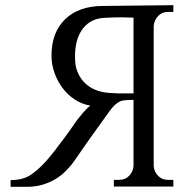

<svg xmlns="http://www.w3.org/2000/svg" viewBox="-20 -720 717 742"><path d="M650 -700V-674H629Q606 -674 591 -658Q576 -642 574 -620V-78Q576 -56 591 -40.5Q606 -25 629 -25H650V1H420V-25H441Q464 -25 479 -40.5Q494 -56 496 -78V-334Q456 -334 444.5 -328.5Q433 -323 423.5 -314Q414 -305 405.5 -293.5Q397 -282 374 -249.5Q351 -217 329 -187Q317 -170 305.5 -153.5Q294 -137 284.5 -123Q275 -109 268 -99.5Q261 -90 259 -87Q247 -72 231.5 -56.5Q216 -41 194.5 -28Q173 -15 145.5 -6.5Q118 2 83 2H21V-24Q68 -24 97.5 -43.5Q127 -63 156 -95Q170 -110 191 -137Q212 -164 231 -190Q254 -221 277 -255Q288 -269 301.5 -285Q315 -301 329 -312Q297 -317 269.5 -335Q242 -353 222 -379.5Q202 -406 190.5 -438.5Q179 -471 179 -505Q179 -595 232 -646Q285 -697 378 -697ZM496 -359V-652H491Q483 -652 472 -652.5Q461 -653 447 -653Q432 -653 415.5 -652.5Q399 -652 382 -651Q331 -648 301.5 -611Q272 -574 270 -511V-502Q270 -473 275 -455Q285 -424 302 -405.5Q319 -387 339.5 -377Q360 -367 381 -363.5Q402 -360 420 -360Q431 -359 440 -359Z"/></svg>

Font: Constantine
Style: Regular
Weight: 400
Designer: Dukom Design
Version: Version 1.001;PS 001.001;hotconv 1.0.56;makeotf.lib2.0.21325